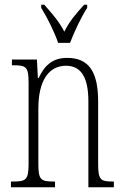

<svg xmlns="http://www.w3.org/2000/svg" viewBox="-20 -786 522 806"><path d="M224 -606H274C291 -651 321 -715 346 -753V-766H333C298 -727 273 -699 250 -653C226 -699 200 -727 166 -766H153V-753C177 -715 209 -651 224 -606ZM26 0H211V-24H205C151 -24 141 -31 141 -99V-330C141 -454 189 -510 257 -510C326 -510 351 -452 351 -360V0H458V-24H454C401 -24 392 -31 392 -100V-360C392 -486 352 -543 262 -543C200 -543 167 -511 142 -458H139L135 -536H30V-512H35C90 -512 100 -506 100 -438V-100C100 -31 90 -24 34 -24H26Z"/></svg>

Font: Noto Serif Georgian ExtraCondensed ExtraLight
Style: Regular
Weight: 200
Width: 2
Designer: Monotype Design Team, Akaki Razmadze
Foundry: Google LLC
Version: Version 2.003